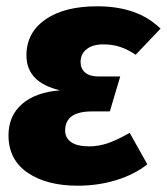

<svg xmlns="http://www.w3.org/2000/svg" viewBox="-20 -571 530 610"><path d="M7 -141Q7 -203 50 -240.5Q93 -278 171 -284Q64 -309 64 -395Q64 -467 124 -509Q184 -551 289 -551Q418 -551 490 -480L411 -397Q386 -414 361.5 -422Q337 -430 308 -430Q275 -430 255.5 -415Q236 -400 236 -374Q236 -353 250.5 -340.5Q265 -328 293 -328H362L329 -217H272Q187 -217 187 -156Q187 -133 206 -119.5Q225 -106 264 -106Q293 -106 322.5 -116Q352 -126 392 -149L448 -49Q408 -17 350 1Q292 19 227 19Q128 19 67.5 -22.5Q7 -64 7 -141Z"/></svg>

Font: Trujillo ExtraBold
Style: Italic
Weight: 800
Italic angle: -8°
Designer: Fira Sans original fonts by bBox Type GmbH, Carrois Corporate GbR, & Edenspiekermann AG / Changes by Cristiano Sobral
Foundry: Fira Sans original fonts by bBox Type GmbH, Carrois Corporate GbR, & Edenspiekermann AG / Changes by Cristiano Sobral
Version: Version 4.301;July 28, 2020;FontCreator 13.0.0.2655 64-bit